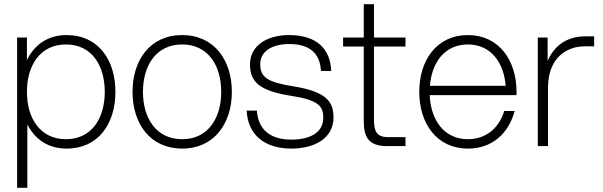

<svg xmlns="http://www.w3.org/2000/svg" viewBox="-20 -700 2891 920"><path d="M62 -520V200H111V-104C147 -33 210 12 299 12C452 12 533 -108 533 -260C533 -412 452 -532 299 -532C209 -532 144 -485 109 -412V-520ZM109 -260C109 -386 172 -487 296 -487C420 -487 482 -386 482 -260C482 -134 420 -33 296 -33C172 -33 109 -134 109 -260Z M853 12C1006 12 1091 -108 1091 -260C1091 -412 1006 -532 853 -532C699 -532 615 -412 615 -260C615 -108 699 12 853 12ZM665 -260C665 -386 728 -487 853 -487C977 -487 1040 -386 1040 -260C1040 -134 977 -33 853 -33C728 -33 665 -134 665 -260Z M1376 12C1483 12 1578 -34 1578 -138C1578 -217 1538 -261 1388 -286C1260 -306 1227 -330 1227 -393C1227 -456 1287 -489 1365 -489C1462 -489 1513 -447 1518 -360H1567C1563 -467 1496 -532 1365 -532C1256 -532 1178 -479 1178 -392C1178 -309 1221 -265 1374 -241C1505 -221 1529 -192 1529 -136C1529 -63 1463 -31 1376 -31C1275 -31 1217 -79 1211 -170H1162C1167 -56 1246 12 1376 12Z M1723 -680V-520H1624V-477H1723V-121C1723 -51 1740 0 1833 0H1923V-43H1838C1783 -43 1772 -75 1772 -124V-477H1923V-520H1772V-680Z M2222 12C2339 12 2417 -61 2446 -168H2396C2372 -88 2310 -33 2222 -33C2107 -33 2044 -126 2039 -244H2455V-260C2455 -412 2370 -532 2222 -532C2073 -532 1989 -412 1989 -260C1989 -108 2073 12 2222 12ZM2040 -289C2049 -401 2111 -487 2222 -487C2332 -487 2394 -401 2403 -289Z M2557 0H2606V-283C2607 -420 2692 -478 2782 -478H2827V-526H2786C2718 -526 2644 -500 2604 -408V-520H2557Z"/></svg>

Font: Aspekta 200
Style: Regular
Weight: 200
Designer: Ivo Dolenc
Version: Version 2.000